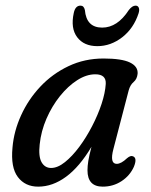

<svg xmlns="http://www.w3.org/2000/svg" viewBox="-20 -670 548 699"><path d="M393 -128Q378.5 -73.5 405 -73.5Q421 -73.5 442.5 -94Q455.5 -105 464 -101Q480.5 -95 467.5 -63Q453 -30.5 422.5 -10.5Q392 9.5 354 9.5Q298.5 9.5 298.5 -50Q298.5 -65.5 301.5 -84.2Q304.5 -103 313 -135.5Q269.5 -62.5 220.5 -26.5Q171.5 9.5 119 9.5Q71.5 9.5 45 -25.5Q18.5 -60.5 25.5 -133Q30.5 -192.5 56.8 -250.2Q83 -308 127 -354.8Q171 -401.5 229.5 -429.2Q288 -457 357 -457Q423 -457 453 -442.5Q483 -428 481 -401.5Q479 -382 466.5 -371.5Q454 -361 448.5 -341ZM124.5 -144.5Q119.5 -100 131.5 -79.2Q143.5 -58.5 166 -58.5Q190 -58.5 216.5 -79.8Q243 -101 268.5 -135.2Q294 -169.5 315.2 -210.5Q336.5 -251.5 349.8 -291.8Q363 -332 365 -364.5Q367 -399.5 327 -399.5Q294.5 -399.5 261 -378Q227.5 -356.5 198.2 -320Q169 -283.5 149.2 -238Q129.5 -192.5 124.5 -144.5ZM352 -569.5Q407.5 -569.5 449 -633.5Q461.5 -649.5 473.5 -649.5Q482 -649.5 485.2 -642Q488.5 -634.5 484.5 -621.5Q466.5 -566.5 424.8 -534.2Q383 -502 334.5 -502Q285.5 -502 261 -534.5Q236.5 -567 248.5 -622.5Q254 -649.5 273 -649.5Q285.5 -649.5 289 -633.5Q294.5 -569.5 352 -569.5Z"/></svg>

Font: Fraunces 72pt S100
Style: Italic
Weight: 400
Italic angle: -16°
Version: Version 1.000; ttfautohint (v1.8.3)